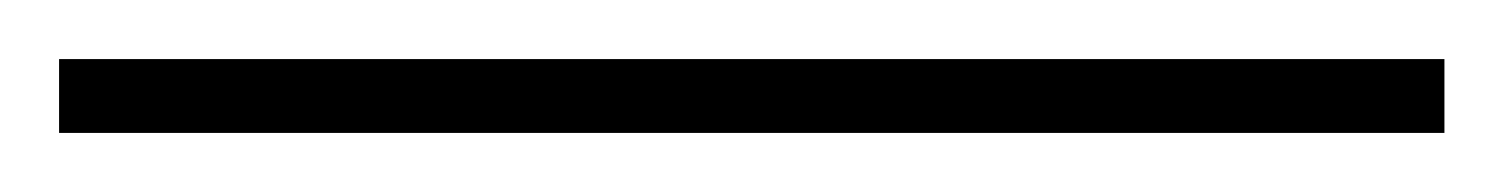

<svg xmlns="http://www.w3.org/2000/svg" viewBox="-25 63 509 65"><path d="M-5 108V83H464V108Z"/></svg>

Font: Noto Serif Bengali Thin
Style: Regular
Weight: 250
Version: Version 2.003